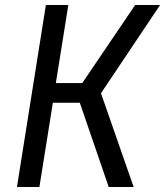

<svg xmlns="http://www.w3.org/2000/svg" viewBox="-20 -750 662 770"><path d="M48 0 164 -730H254L204 -417H310L522 -730H622L385 -376L516 0H416L300 -338H192L138 0Z"/></svg>

Font: JetBrains Mono NL
Style: Italic
Weight: 400
Italic angle: -9°
Monospace: yes
Designer: Philipp Nurullin, Konstantin Bulenkov
Foundry: JetBrains
Version: Version 2.305; ttfautohint (v1.8.4.7-5d5b)